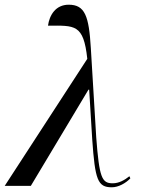

<svg xmlns="http://www.w3.org/2000/svg" viewBox="-47 -790 612 816"><path d="M-27 0H84L329 -409H332L345 -197C357 -26 368 6 428 6C456 6 487 -11 507 -32L503 -41C483 -25 459 -11 432 -11C386 -11 375 -34 362 -206L339 -586C331 -722 314 -770 245 -770C189 -770 163 -725 157 -681C271 -681 308 -689 324 -540Z"/></svg>

Font: Noto Serif Display SemiCondensed
Style: Italic
Weight: 400
Width: 4
Italic angle: -12°
Designer: Monotype Design Team
Foundry: Monotype Imaging Inc.
Version: Version 2.009